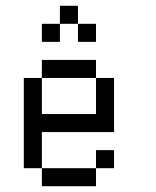

<svg xmlns="http://www.w3.org/2000/svg" viewBox="-20 -645 540 665"><path d="M312.5 -125H375V-62.5H312.5ZM125 -62.5H312.5V0H125ZM62.5 -375H125V-250H312.5V-375H375V-187.5H125V-62.5H62.5ZM125 -437.5H312.5V-375H125ZM125 -562.5H187.5V-500H125ZM187.5 -625H250V-562.5H187.5ZM250 -562.5H312.5V-500H250Z"/></svg>

Font: Pixel Operator Mono
Style: Regular
Weight: 400
Monospace: yes
Designer: Jayvee Enaguas (HarvettFox96)
Version: 2016.04.25